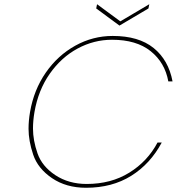

<svg xmlns="http://www.w3.org/2000/svg" viewBox="-20 -881 836 908"><path d="M682 -841 545 -760 435 -841 439 -861 549 -780 686 -861ZM122 -351Q140 -456 196.5 -537.5Q253 -619 336 -665Q419 -711 513 -711Q636 -711 706.5 -654Q777 -597 796 -496H776Q760 -585 692.5 -639Q625 -693 510 -693Q424 -693 347 -651.5Q270 -610 215.5 -532.5Q161 -455 143 -351Q136 -310 136 -273Q136 -217 157.5 -155.5Q179 -94 242 -52.5Q305 -11 390 -11Q505 -11 591.5 -64.5Q678 -118 725 -207H745Q691 -106 600.5 -49.5Q510 7 387 7Q293 7 226 -38.5Q159 -84 137 -149.5Q115 -215 115 -272Q115 -310 122 -351Z"/></svg>

Font: Fz Poppins Thin
Style: Italic
Weight: 100
Italic angle: -10°
Designer: Ninad Kale (Devanagari), Jonny Pinhorn (Latin)
Foundry: Indian Type Foundry
Version: Vit hóa bi Vntype.Com & FontZin.Com